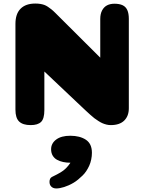

<svg xmlns="http://www.w3.org/2000/svg" viewBox="-20 -705 813 1082"><path d="M706 -95Q706 -51 680 -25.5Q654 0 604 0Q592 0 580 -3Q568 -6 557.5 -10.5Q547 -15 534 -23.5Q521 -32 511.5 -39Q502 -46 488 -59Q474 -72 464.5 -80.5Q455 -89 439 -104.5Q423 -120 413 -129L230 -302V-85Q230 -36 211.5 -18Q193 0 153 0Q109 0 88 -20Q67 -40 67 -87V-570Q67 -627 96 -656Q125 -685 179 -685Q194 -685 206.5 -683Q219 -681 229 -677.5Q239 -674 249.5 -667Q260 -660 269.5 -652.5Q279 -645 292 -632L545 -380V-598Q545 -627 555.5 -646.5Q566 -666 583.5 -675Q601 -684 625 -684Q653 -684 671 -675.5Q689 -667 697.5 -648Q706 -629 706 -599ZM268 136Q268 103 296.5 81.5Q325 60 376 60Q430 60 464 82.5Q498 105 498 156Q498 175 494 194Q490 213 483 228.5Q476 244 466.5 258.5Q457 273 445 284.5Q433 296 420.5 306.5Q408 317 394.5 325Q381 333 367.5 339Q354 345 341.5 349Q329 353 317.5 355Q306 357 297 357Q280 357 269.5 347Q259 337 259 320Q259 299 273 292Q304 277 321.5 266.5Q339 256 352 243Q365 230 377 212H376Q355 212 336 208Q317 204 301.5 195.5Q286 187 277 172Q268 157 268 136Z"/></svg>

Font: Coiny
Style: Regular
Weight: 400
Version: Version 001.001